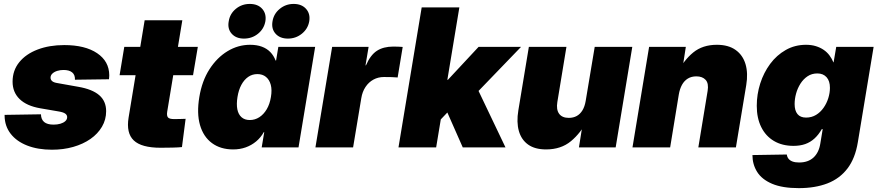

<svg xmlns="http://www.w3.org/2000/svg" viewBox="-20 -766 4561 998"><path d="M250 12.2Q176.8 12.2 121.3 -9.5Q65.9 -31.2 35.2 -71Q4.4 -110.8 3.9 -165Q3.9 -166 3.9 -167Q3.9 -168 3.9 -168.9L192.9 -171.9Q193.4 -145.5 209.5 -131.8Q225.6 -118.2 258.8 -118.2Q277.8 -118.2 293.7 -122.8Q309.6 -127.4 319.3 -136.2Q329.1 -145 329.1 -157.2Q329.1 -168.5 318.6 -175.8Q308.1 -183.1 283.2 -187L189.5 -203.1Q118.7 -215.3 82 -251Q45.4 -286.6 45.4 -341.3Q45.4 -399.9 80.1 -442.6Q114.7 -485.4 175.5 -508.5Q236.3 -531.7 314 -531.7Q422.4 -531.7 484.9 -489.5Q547.4 -447.3 547.9 -375Q547.9 -370.6 547.4 -365Q546.9 -359.4 546.4 -354L369.6 -351.6Q370.6 -377 355.2 -389.6Q339.8 -402.3 310.1 -402.3Q293 -402.3 277.3 -397.5Q261.7 -392.6 252.2 -383.5Q242.7 -374.5 242.7 -362.3Q242.7 -351.6 251.2 -344.2Q259.8 -336.9 279.3 -334L386.7 -314.9Q460 -302.2 495.8 -271.2Q531.7 -240.2 531.7 -188Q531.7 -144 510 -107.2Q488.3 -70.3 450.2 -43.7Q412.1 -17.1 360.8 -2.4Q309.6 12.2 250 12.2Z M1008.3 -522.5 983.4 -375H601.6L626 -522.5ZM731.9 -660.6H927.7L849.1 -185.5Q845.7 -164.1 853.3 -155.5Q860.8 -147 885.7 -147Q897.9 -147 917.5 -147.5Q937 -147.9 944.8 -148.4L925.8 -1.5Q907.7 0.5 877.2 1.2Q846.7 2 814.9 2Q715.3 2 675.3 -36.1Q635.3 -74.2 648.4 -154.8Z M1191.9 10.7Q1126.5 10.7 1081.8 -22.2Q1037.1 -55.2 1019.5 -116.2Q1002 -177.2 1016.1 -261.7Q1029.8 -345.2 1068.8 -406Q1107.9 -466.8 1162.8 -500Q1217.8 -533.2 1279.8 -533.2Q1314.9 -533.2 1341.1 -523.4Q1367.2 -513.7 1385 -495.4Q1402.8 -477.1 1412.6 -451.2H1415L1426.8 -522.5H1618.2L1531.7 0H1340.3L1353.5 -79.1H1351.1Q1335.4 -50.8 1311.3 -30.8Q1287.1 -10.7 1257.1 0Q1227.1 10.7 1191.9 10.7ZM1278.3 -142.1Q1305.2 -142.1 1327.9 -156.7Q1350.6 -171.4 1366.5 -198.2Q1382.3 -225.1 1388.2 -261.7Q1394.5 -298.3 1387.5 -325Q1380.4 -351.6 1362.5 -366.2Q1344.7 -380.9 1317.9 -380.9Q1291 -380.9 1270 -366.2Q1249 -351.6 1234.6 -325Q1220.2 -298.3 1214.4 -261.7Q1208.5 -225.1 1213.6 -198.2Q1218.8 -171.4 1235.4 -156.7Q1252 -142.1 1278.3 -142.1ZM1476.6 -565.4Q1435.1 -565.4 1412.4 -590.8Q1389.6 -616.2 1396.5 -655.3Q1402.8 -694.3 1434.1 -720Q1465.3 -745.6 1506.3 -745.6Q1547.9 -745.6 1570.8 -720Q1593.8 -694.3 1587.4 -655.3Q1580.6 -616.2 1549.1 -590.8Q1517.6 -565.4 1476.6 -565.4ZM1248 -565.4Q1207 -565.4 1184.3 -590.8Q1161.6 -616.2 1168.9 -655.3Q1174.8 -694.3 1205.8 -720Q1236.8 -745.6 1278.3 -745.6Q1320.3 -745.6 1343 -720Q1365.7 -694.3 1359.4 -655.3Q1352.5 -616.2 1321.3 -590.8Q1290 -565.4 1248 -565.4Z M1619.6 0 1706.5 -522.5H1896L1879.9 -426.3H1882.3Q1905.3 -480 1939.2 -502Q1973.1 -523.9 2024.4 -523.9Q2038.1 -523.9 2049.8 -523.4Q2061.5 -522.9 2073.2 -522L2046.9 -363.3Q2036.1 -364.7 2014.9 -365.2Q1993.7 -365.7 1975.6 -365.7Q1945.8 -365.7 1921.1 -352.3Q1896.5 -338.9 1879.9 -314Q1863.3 -289.1 1857.9 -255.4L1815.4 0Z M2246.6 -119.6 2284.7 -351.1H2308.1L2467.8 -522.5H2688.5L2422.9 -247.1H2368.2ZM2051.3 0 2171.9 -727.5H2367.7L2247.1 0ZM2385.3 0 2295.4 -203.6 2444.8 -340.8 2607.4 0Z M2818.4 10.7Q2760.7 10.7 2725.3 -14.4Q2689.9 -39.6 2677 -85.2Q2664.1 -130.9 2674.3 -192.4L2729 -522.5H2924.3L2877 -235.4Q2870.6 -196.3 2886.2 -174.8Q2901.9 -153.3 2936.5 -153.3Q2960 -153.3 2977.8 -163.1Q2995.6 -172.9 3007.6 -192.6Q3019.5 -212.4 3024.4 -241.7L3071.3 -522.5H3266.6L3180.2 0H2989.3L3011.7 -141.6H3032.7Q2999.5 -75.2 2947.8 -32.2Q2896 10.7 2818.4 10.7Z M3508.3 -274.4 3463.4 0H3267.6L3354 -522.5H3544.9L3522.9 -380.9L3501 -386.7Q3534.2 -453.1 3583.3 -493.2Q3632.3 -533.2 3706.1 -533.2Q3766.1 -533.2 3803.7 -506.3Q3841.3 -479.5 3855.2 -432.4Q3869.1 -385.3 3858.9 -323.7L3805.2 0H3609.9L3658.2 -293.5Q3664.6 -332.5 3647.9 -350.8Q3631.3 -369.1 3599.6 -369.1Q3574.2 -369.1 3555.4 -357.7Q3536.6 -346.2 3524.9 -325Q3513.2 -303.7 3508.3 -274.4Z M4132.3 211.9Q4046.4 211.9 3993.2 189.2Q3939.9 166.5 3915.5 127.4Q3891.1 88.4 3891.1 40L4069.8 37.1Q4071.3 49.8 4078.6 59.1Q4085.9 68.4 4099.6 73.5Q4113.3 78.6 4133.8 78.6Q4180.2 78.6 4208.3 53Q4236.3 27.3 4243.7 -18.6L4256.3 -94.7H4251.5Q4234.9 -65.4 4213.4 -45.9Q4191.9 -26.4 4165.3 -17.1Q4138.7 -7.8 4104.5 -7.8Q4045.9 -7.8 4002.9 -33.2Q3960 -58.6 3936.8 -105.5Q3913.6 -152.3 3913.6 -215.8Q3913.6 -275.4 3931.6 -332Q3949.7 -388.7 3983.4 -434.1Q4017.1 -479.5 4064.5 -506.3Q4111.8 -533.2 4169.9 -533.2Q4197.8 -533.2 4220.7 -526.1Q4243.7 -519 4261.5 -506.8Q4279.3 -494.6 4291.7 -477.8Q4304.2 -460.9 4312 -441.9H4313L4326.7 -522.5H4521L4439 -26.9Q4425.3 57.1 4385 109.9Q4344.7 162.6 4280.8 187.3Q4216.8 211.9 4132.3 211.9ZM4169.9 -154.8Q4198.7 -154.8 4221.7 -168.7Q4244.6 -182.6 4260.7 -205.6Q4276.9 -228.5 4285.4 -255.9Q4293.9 -283.2 4293.9 -309.6Q4293.9 -345.2 4276.4 -364.7Q4258.8 -384.3 4228.5 -384.3Q4199.7 -384.3 4177.7 -369.6Q4155.8 -355 4140.6 -331.1Q4125.5 -307.1 4117.9 -279.3Q4110.4 -251.5 4110.4 -225.1Q4110.4 -191.4 4125.2 -173.1Q4140.1 -154.8 4169.9 -154.8Z"/></svg>

Font: Inter 28pt Black
Style: Italic
Weight: 900
Italic angle: -9.3988°
Designer: Rasmus Andersson
Foundry: rsms
Version: Version 4.001;git-66647c0bb